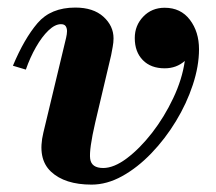

<svg xmlns="http://www.w3.org/2000/svg" viewBox="-20 -490 584 520"><path d="M238 -158.5Q221 -85 224.2 -60Q227.5 -35 259.5 -35Q288.5 -35 323.5 -61.2Q358.5 -87.5 391.8 -130.2Q425 -173 449.2 -224.2Q473.5 -275.5 480.5 -325Q458 -305 426 -305Q388.5 -305 366.8 -327.2Q345 -349.5 345 -387Q345 -421 368 -445Q391 -469 426 -469Q469.5 -469 494.2 -436.5Q519 -404 519 -356.5Q519 -311 502.2 -260.2Q485.5 -209.5 456.5 -161.8Q427.5 -114 390 -75Q352.5 -36 311 -13Q269.5 10 228 10Q155.5 10 118 -25.2Q80.5 -60.5 97.5 -131L159 -387.5Q160 -392 160.8 -397Q161.5 -402 161.5 -405.5Q161.5 -413.5 158 -419Q154.5 -424.5 145 -424.5Q129 -424.5 111.2 -407.5Q93.5 -390.5 77.5 -362.5Q61.5 -334.5 50 -301.5L15 -312Q45.5 -385 81.5 -427.2Q117.5 -469.5 184 -469.5Q232.5 -469.5 260 -444.8Q287.5 -420 287.5 -386Q287.5 -375 285.2 -363Q283 -351 281 -340.5Z"/></svg>

Font: Bodoni* 06pt
Style: Bold Italic
Weight: 700
Italic angle: -13°
Version: Version 2.3